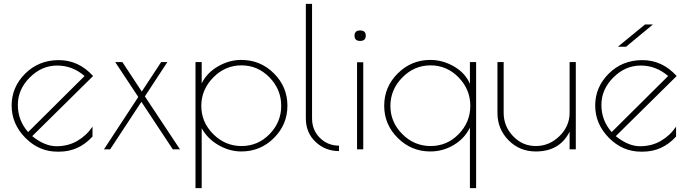

<svg xmlns="http://www.w3.org/2000/svg" viewBox="-20 -770 3554 990"><path d="M285 12H276Q181 12 110.5 -59.5Q40 -131 40 -226Q40 -321 110 -390.5Q180 -460 283 -460Q386 -460 460 -378L146 -68Q211 -16 271 -16Q331 -16 378.5 -43.5Q426 -71 457 -117V-66Q386 12 285 12ZM125 -89 416 -378Q354 -432 274.5 -432Q195 -432 133.5 -370.5Q72 -309 72 -229Q72 -149 125 -89Z M727 -273 908 0H871L709 -245L548 0H516L693 -270L574 -450H611L711 -298L811 -450H843Z M988 200V-450H1020V-340Q1047 -395 1104.5 -428Q1162 -461 1224 -461Q1323 -461 1392.5 -391.5Q1462 -322 1462 -225Q1462 -128 1392.5 -58.5Q1323 11 1224 11Q1164 11 1107 -21.5Q1050 -54 1020 -109V200ZM1018 -224Q1018 -140 1079.5 -78.5Q1141 -17 1225.5 -17Q1310 -17 1370 -78.5Q1430 -140 1430 -224.5Q1430 -309 1369.5 -371Q1309 -433 1225 -433Q1141 -433 1079.5 -370.5Q1018 -308 1018 -224Z M1728 -19V9Q1657 9 1607 -38.5Q1557 -86 1557 -160V-750H1589V-160Q1589 -99 1629.5 -59Q1670 -19 1728 -19Z M1853 -449V0H1821V-449ZM1837 -559Q1808 -559 1808 -586Q1808 -613 1837 -613Q1866 -613 1866 -586Q1866 -559 1837 -559Z M2435 -450V200H2403V-112Q2375 -55 2319 -22Q2263 11 2199 11Q2101 11 2031 -58.5Q1961 -128 1961 -225Q1961 -322 2031 -391.5Q2101 -461 2199 -461Q2263 -461 2321.5 -427Q2380 -393 2403 -337V-450ZM1993 -224Q1993 -140 2054.5 -78.5Q2116 -17 2200.5 -17Q2285 -17 2345 -78.5Q2405 -140 2405 -224.5Q2405 -309 2344.5 -371Q2284 -433 2200 -433Q2116 -433 2054.5 -370.5Q1993 -308 1993 -224Z M2917 -450H2949V0H2917V-91Q2866 11 2743 11Q2659 11 2602 -47Q2545 -105 2545 -188V-450H2577V-188Q2577 -119 2625.5 -68Q2674 -17 2743 -17Q2812 -17 2864.5 -68Q2917 -119 2917 -188Z M3294 12H3285Q3190 12 3119.5 -59.5Q3049 -131 3049 -226Q3049 -321 3119 -390.5Q3189 -460 3292 -460Q3395 -460 3469 -378L3155 -68Q3220 -16 3280 -16Q3340 -16 3387.5 -43.5Q3435 -71 3466 -117V-66Q3395 12 3294 12ZM3134 -89 3425 -378Q3363 -432 3283.5 -432Q3204 -432 3142.5 -370.5Q3081 -309 3081 -229Q3081 -149 3134 -89ZM3306 -644H3347L3208 -529H3166Z"/></svg>

Font: Poiret One
Style: Regular
Weight: 400
Designer: Denis Masharov
Foundry: Denis Masharov
Version: Version 1.001